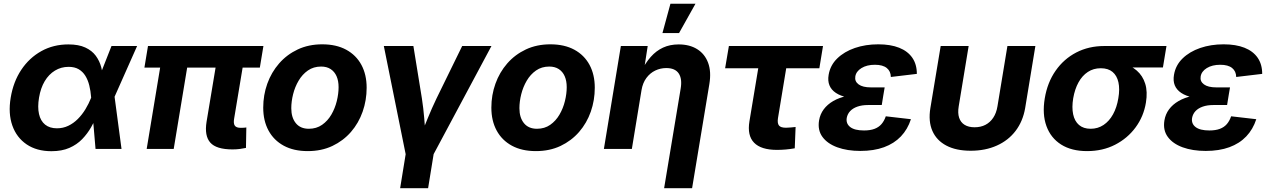

<svg xmlns="http://www.w3.org/2000/svg" viewBox="-20 -775 6608 999"><path d="M247.6 11.7Q170.9 11.7 118.7 -23.7Q66.4 -59.1 44.2 -121.8Q22 -184.6 35.6 -266.6Q49.3 -349.6 90.8 -411.9Q132.3 -474.1 195.1 -509Q257.8 -543.9 335.9 -543.9Q389.2 -543.9 423.8 -527.8Q458.5 -511.7 478.3 -484.9Q498 -458 506.8 -425.3Q515.6 -392.6 518.1 -359.9H558.6L575.7 -274.9L612.3 0H477.1L454.1 -269Q451.7 -301.8 444.6 -330.3Q437.5 -358.9 424.1 -380.6Q410.6 -402.3 389.4 -414.8Q368.2 -427.2 336.9 -427.2Q297.9 -427.2 265.9 -407.7Q233.9 -388.2 212.6 -352.5Q191.4 -316.9 183.1 -267.1Q174.8 -217.8 182.9 -181.9Q190.9 -146 214.6 -126.7Q238.3 -107.4 276.4 -107.4Q308.1 -107.4 335.2 -120.4Q362.3 -133.3 384.8 -155.8Q407.2 -178.2 424.6 -206.8Q441.9 -235.4 454.1 -266.1L560.1 -535.6H693.4L573.7 -266.1L528.3 -181.2H488.3Q473.6 -147.5 454.3 -113.5Q435.1 -79.6 407.5 -51Q379.9 -22.5 340.8 -5.4Q301.8 11.7 247.6 11.7Z M1189.9 2.4Q1105.5 2.4 1074.2 -33Q1043 -68.4 1054.7 -141.1L1115.2 -504.4H1255.9L1198.2 -157.7Q1193.8 -132.8 1201.7 -121.3Q1209.5 -109.9 1232.4 -109.9Q1242.2 -109.9 1249.5 -110.4Q1256.8 -110.8 1261.7 -111.8L1259.8 -5.4Q1248 -2.9 1229.7 -0.2Q1211.4 2.4 1189.9 2.4ZM743.2 0 826.7 -504.4H967.3L883.8 0ZM731.4 -423.3 750 -535.6H1350.6L1332 -423.3Z M1581.1 11.2Q1508.3 11.2 1456.5 -16.8Q1404.8 -44.9 1377.2 -95.7Q1349.6 -146.5 1349.6 -214.8Q1349.6 -280.3 1370.8 -339.6Q1392.1 -398.9 1432.4 -445.1Q1472.7 -491.2 1529.3 -517.8Q1585.9 -544.4 1656.7 -544.4Q1729.5 -544.4 1781.2 -516.4Q1833 -488.3 1860.4 -437.5Q1887.7 -386.7 1887.7 -318.4Q1887.7 -253.4 1866.9 -194.1Q1846.2 -134.8 1806.2 -88.6Q1766.1 -42.5 1709.5 -15.6Q1652.8 11.2 1581.1 11.2ZM1586.9 -105Q1626.5 -105 1655.8 -125.5Q1685.1 -146 1704.1 -178.7Q1723.1 -211.4 1732.4 -249.3Q1741.7 -287.1 1741.7 -321.3Q1741.7 -354.5 1731.2 -378.4Q1720.7 -402.3 1700.4 -415.5Q1680.2 -428.7 1650.9 -428.7Q1611.3 -428.7 1582 -408.2Q1552.7 -387.7 1533.7 -355.2Q1514.6 -322.8 1505.1 -284.9Q1495.6 -247.1 1495.6 -211.9Q1495.6 -163.1 1519.3 -134Q1543 -105 1586.9 -105Z M2092.3 35.2 1977.1 -535.6H2130.9L2175.3 -262.2Q2183.1 -211.4 2187.3 -160.2Q2191.4 -108.9 2195.8 -55.2H2163.1Q2185.1 -108.9 2205.8 -160.2Q2226.6 -211.4 2251 -262.2L2384.8 -535.6H2537.1L2231.9 35.2ZM2062 204.1 2095.7 -3.4H2241.2L2207.5 204.1Z M2768.1 11.2Q2695.3 11.2 2643.6 -16.8Q2591.8 -44.9 2564.2 -95.7Q2536.6 -146.5 2536.6 -214.8Q2536.6 -280.3 2557.9 -339.6Q2579.1 -398.9 2619.4 -445.1Q2659.7 -491.2 2716.3 -517.8Q2772.9 -544.4 2843.8 -544.4Q2916.5 -544.4 2968.3 -516.4Q3020 -488.3 3047.4 -437.5Q3074.7 -386.7 3074.7 -318.4Q3074.7 -253.4 3054 -194.1Q3033.2 -134.8 2993.2 -88.6Q2953.1 -42.5 2896.5 -15.6Q2839.8 11.2 2768.1 11.2ZM2773.9 -105Q2813.5 -105 2842.8 -125.5Q2872.1 -146 2891.1 -178.7Q2910.2 -211.4 2919.4 -249.3Q2928.7 -287.1 2928.7 -321.3Q2928.7 -354.5 2918.2 -378.4Q2907.7 -402.3 2887.5 -415.5Q2867.2 -428.7 2837.9 -428.7Q2798.3 -428.7 2769 -408.2Q2739.7 -387.7 2720.7 -355.2Q2701.7 -322.8 2692.1 -284.9Q2682.6 -247.1 2682.6 -211.9Q2682.6 -163.1 2706.3 -134Q2730 -105 2773.9 -105Z M3317.9 -306.2 3267.6 0H3122.1L3210.4 -535.6H3350.1L3329.1 -400.4L3314.9 -401.4Q3337.9 -447.3 3366 -479Q3394 -510.7 3429.9 -527.3Q3465.8 -543.9 3511.2 -543.9Q3567.9 -543.9 3607.4 -519.3Q3647 -494.6 3664.3 -448.5Q3681.6 -402.3 3670.9 -337.9L3581.1 204.1H3435.5L3521.5 -313.5Q3530.3 -364.7 3511.5 -392.8Q3492.7 -420.9 3446.8 -420.9Q3416.5 -420.9 3389.4 -408Q3362.3 -395 3343.3 -369.4Q3324.2 -343.8 3317.9 -306.2ZM3426.8 -603 3468.3 -755.4H3598.6L3513.2 -603Z M4022.9 4.9Q3939.9 4.9 3903.6 -32.5Q3867.2 -69.8 3879.4 -143.6L3925.3 -419.9H3752.9L3772.5 -535.6H4262.2L4243.2 -419.9H4070.8L4027.8 -159.7Q4023.9 -133.8 4033 -122.1Q4042 -110.4 4069.8 -110.4Q4080.1 -110.4 4095 -111.8Q4109.9 -113.3 4119.6 -114.3L4115.2 -3.4Q4091.3 1 4068.1 2.9Q4044.9 4.9 4022.9 4.9Z M4456.5 10.3Q4388.2 10.3 4336.7 -8.5Q4285.2 -27.3 4259.3 -62.7Q4233.4 -98.1 4241.7 -148.4Q4247.1 -180.7 4265.9 -206.1Q4284.7 -231.4 4315.4 -249.3Q4346.2 -267.1 4388.7 -276.4Q4431.2 -285.6 4484.4 -285.6H4577.1L4567.9 -228.5H4495.6Q4464.8 -228.5 4441.2 -220.2Q4417.5 -211.9 4403.6 -197Q4389.6 -182.1 4385.7 -161.6Q4380.9 -131.8 4403.8 -114Q4426.8 -96.2 4475.6 -96.2Q4507.8 -96.2 4530 -104.5Q4552.2 -112.8 4566.4 -129.2Q4580.6 -145.5 4588.9 -169.9L4719.7 -154.8Q4702.6 -102.1 4667.5 -65.2Q4632.3 -28.3 4579.6 -9Q4526.9 10.3 4456.5 10.3ZM4482.4 -259.8Q4430.2 -259.8 4391.8 -267.6Q4353.5 -275.4 4329.3 -291.5Q4305.2 -307.6 4295.7 -331.1Q4286.1 -354.5 4291.5 -385.7Q4299.8 -435.5 4336.2 -470.9Q4372.6 -506.3 4428 -525.4Q4483.4 -544.4 4549.8 -544.4Q4613.8 -544.4 4658.4 -526.6Q4703.1 -508.8 4726.8 -474.6Q4750.5 -440.4 4750.5 -390.6L4615.2 -374.5Q4614.7 -404.3 4594 -421.1Q4573.2 -438 4532.2 -438Q4490.2 -438 4462.2 -420.7Q4434.1 -403.3 4430.2 -376.5Q4426.3 -351.6 4447.5 -335.9Q4468.8 -320.3 4511.7 -320.3H4583L4572.8 -259.8Z M5030.8 9.3Q4954.6 9.3 4903.8 -17.6Q4853 -44.4 4831.3 -94Q4809.6 -143.6 4820.8 -212.4L4874.5 -535.6H5020L4968.3 -221.7Q4962.4 -186.5 4970.5 -162.4Q4978.5 -138.2 4999 -125.5Q5019.5 -112.8 5050.8 -112.8Q5083 -112.8 5107.4 -125.5Q5131.8 -138.2 5147.9 -162.4Q5164.1 -186.5 5169.9 -221.7L5221.7 -535.6H5367.2L5314 -212.4Q5302.2 -144 5264.4 -94.2Q5226.6 -44.4 5166.7 -17.6Q5106.9 9.3 5030.8 9.3Z M5636.2 11.2Q5555.2 11.2 5501.2 -22.9Q5447.3 -57.1 5424.8 -118.9Q5402.3 -180.7 5416 -263.2Q5429.7 -345.7 5472.4 -407Q5515.1 -468.3 5580.1 -502Q5645 -535.6 5726.1 -535.6H6049.3L6030.8 -423.8H5799.8L5707 -419.9Q5669.4 -419.9 5640.1 -400.6Q5610.8 -381.3 5591.6 -346.4Q5572.3 -311.5 5564 -263.7Q5556.2 -216.3 5563.7 -180.4Q5571.3 -144.5 5594.2 -124.8Q5617.2 -105 5654.8 -105Q5692.4 -105 5721.9 -124.8Q5751.5 -144.5 5771.2 -180.2Q5791 -215.8 5798.8 -263.7Q5807.1 -311.5 5799.3 -346.7Q5791.5 -381.8 5768.6 -400.9Q5745.6 -419.9 5708 -419.9L5714.4 -460.9Q5771 -460.9 5817.1 -448Q5863.3 -435.1 5894.5 -408Q5925.8 -380.9 5938.7 -339.4Q5951.7 -297.9 5942.4 -241.2Q5930.7 -169.4 5888.7 -112.3Q5846.7 -55.2 5782 -22Q5717.3 11.2 5636.2 11.2Z M6253.4 10.3Q6185.1 10.3 6133.5 -8.5Q6082 -27.3 6056.2 -62.7Q6030.3 -98.1 6038.6 -148.4Q6043.9 -180.7 6062.7 -206.1Q6081.5 -231.4 6112.3 -249.3Q6143.1 -267.1 6185.5 -276.4Q6228 -285.6 6281.2 -285.6H6374L6364.7 -228.5H6292.5Q6261.7 -228.5 6238 -220.2Q6214.4 -211.9 6200.4 -197Q6186.5 -182.1 6182.6 -161.6Q6177.7 -131.8 6200.7 -114Q6223.6 -96.2 6272.5 -96.2Q6304.7 -96.2 6326.9 -104.5Q6349.1 -112.8 6363.3 -129.2Q6377.4 -145.5 6385.7 -169.9L6516.6 -154.8Q6499.5 -102.1 6464.4 -65.2Q6429.2 -28.3 6376.5 -9Q6323.7 10.3 6253.4 10.3ZM6279.3 -259.8Q6227.1 -259.8 6188.7 -267.6Q6150.4 -275.4 6126.2 -291.5Q6102.1 -307.6 6092.5 -331.1Q6083 -354.5 6088.4 -385.7Q6096.7 -435.5 6133.1 -470.9Q6169.4 -506.3 6224.9 -525.4Q6280.3 -544.4 6346.7 -544.4Q6410.6 -544.4 6455.3 -526.6Q6500 -508.8 6523.7 -474.6Q6547.4 -440.4 6547.4 -390.6L6412.1 -374.5Q6411.6 -404.3 6390.9 -421.1Q6370.1 -438 6329.1 -438Q6287.1 -438 6259 -420.7Q6231 -403.3 6227.1 -376.5Q6223.1 -351.6 6244.4 -335.9Q6265.6 -320.3 6308.6 -320.3H6379.9L6369.6 -259.8Z"/></svg>

Font: Inter 20pt
Style: Bold Italic
Weight: 700
Italic angle: -9.3988°
Version: Version 4.001;git-66647c0bb